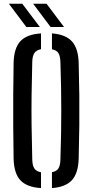

<svg xmlns="http://www.w3.org/2000/svg" viewBox="-20 -982 487 1009"><path d="M195.5 6.5Q120 1.5 86.5 -35.2Q53 -72 51.5 -149.5Q50 -244 49.5 -323Q49 -402 49.5 -480.2Q50 -558.5 51.5 -650.5Q53 -728 86.5 -764.8Q120 -801.5 195.5 -806.5V-723.5Q170.5 -718.5 160.2 -702.5Q150 -686.5 149.5 -654.5Q147 -561 146 -481.8Q145 -402.5 146 -322.5Q147 -242.5 149.5 -145.5Q150 -113 160.2 -97.2Q170.5 -81.5 195.5 -76.5ZM253 6.5V-77Q277.5 -81.5 287.2 -97.2Q297 -113 297.5 -145.5Q300 -217 301 -279Q302 -341 302 -400Q302 -459 301 -521Q300 -583 297.5 -654.5Q297 -686.5 287.2 -702.5Q277.5 -718.5 253 -723V-806.5Q325.5 -801 358.5 -764Q391.5 -727 393.5 -650.5Q396 -558.5 396.8 -480Q397.5 -401.5 396.8 -322.5Q396 -243.5 393.5 -149.5Q391.5 -72.5 358.5 -35.8Q325.5 1 253 6.5ZM118.5 -840 26.5 -962.5H97L189.5 -840ZM246 -840 154 -962.5H224.5L316.5 -840Z"/></svg>

Font: Big Shoulders Stencil Text SemiBold
Style: Regular
Weight: 600
Designer: Patric King
Foundry: XO Type Co
Version: Version 1.000